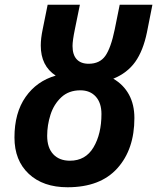

<svg xmlns="http://www.w3.org/2000/svg" viewBox="-20 -780 663 810"><path d="M41 -200Q41 -304 88 -371Q135 -438 215 -461Q152 -502 152 -588Q152 -618 160 -656L181 -760H317L296 -657Q286 -609 286 -586Q286 -549 303.5 -530Q321 -511 354 -511Q401 -511 424.5 -544.5Q448 -578 464 -656L485 -760H623L600 -644Q584 -566 550.5 -519Q517 -472 458 -448Q501 -423 524 -381Q547 -339 547 -282Q547 -150 475 -70Q403 10 265 10Q162 10 101.5 -46.5Q41 -103 41 -200ZM408 -299Q408 -346 384 -372.5Q360 -399 319 -399Q270 -399 238.5 -369.5Q207 -340 193 -296Q179 -252 179 -207Q179 -157 204.5 -129.5Q230 -102 275 -102Q341 -102 374.5 -158.5Q408 -215 408 -299Z"/></svg>

Font: Noto Sans Display
Style: Bold Italic
Weight: 700
Italic angle: -12°
Designer: Monotype Design team
Foundry: Monotype Imaging Inc.
Version: Version 1.000